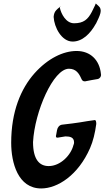

<svg xmlns="http://www.w3.org/2000/svg" viewBox="-20 -1036 589 1081"><path d="M282 -941C285 -882 327 -802 389 -802C443 -802 488 -845 520 -903V-902L528 -919C537 -937 547 -960 547 -974C547 -980 546 -992 538 -999L532 -1005C529 -1007 526 -1010 523 -1013C521 -1015 520 -1016 519 -1016C519 -1015 518 -1013 516 -1009L517 -1010C510 -996 503 -982 497 -969C475 -927 451 -905 397 -905C351 -905 324 -959 317 -992C317 -994 317 -996 317 -997L321 -1001C318 -1001 317 -1000 317 -997L310 -991C308 -990 306 -988 304 -986L297 -979C288 -970 283 -957 282 -941ZM395 -224C395 -223 395 -222 394 -220V-221C380 -162 320 -101 254 -101C202 -101 166 -138 166 -236C175 -407 280 -649 368 -649C408 -649 425 -622 437 -595C443 -580 449 -578 459 -578C483 -583 506 -587 530 -591C543 -594 549 -605 549 -615L548 -619V-622C540 -697 490 -749 411 -749C337 -749 250 -708 174 -623C98 -537 43 -409 43 -232C43 -120 81 25 212 25C304 25 420 -49 487 -202C504 -241 515 -286 522 -338C522 -350 520 -360 514 -360C511 -360 509 -359 507 -359L472 -354C442 -349 413 -344 387 -341L329 -334C315 -332 304 -320 301 -303L296 -275C295 -274 295 -271 295 -268C295 -262 299 -261 305 -261L348 -268C373 -268 397 -264 397 -234C397 -230 396 -226 395 -222Z"/></svg>

Font: Bangerz
Style: Regular
Weight: 400
Designer: vernon adams
Foundry: Vernon Adams
Version: Version 2.10;December 28, 2023;FontCreator 13.0.0.2683 64-bi